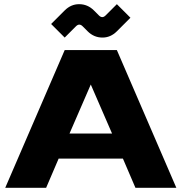

<svg xmlns="http://www.w3.org/2000/svg" viewBox="-20 -900 870 920"><path d="M5 0 290 -660H540L825 0H629L569 -140H261L201 0ZM313 -260H517L415 -495ZM225 -785 290 -850Q320 -880 359 -880Q400 -880 430 -850L454 -826Q462 -818 470 -818Q478 -818 486 -826L540 -880L605 -815L540 -750Q510 -720 471 -720Q430 -720 400 -750L376 -774Q368 -782 360 -782Q352 -782 344 -774L290 -720Z"/></svg>

Font: Xolonium
Style: Bold
Weight: 700
Designer: Severin Meyer
Version: Version 4.2